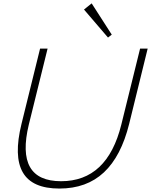

<svg xmlns="http://www.w3.org/2000/svg" viewBox="-20 -1095 885 1125"><path d="M800.8 -810.1H845.2L736.8 -369.1Q689.9 -179.7 588.9 -85Q487.8 9.8 328.1 9.8Q168.5 9.8 113.8 -84.7Q59.1 -179.2 106 -369.1L214.8 -810.1H258.8L148.9 -365.2Q68.4 -33.2 337.9 -33.2Q608.9 -33.2 690.9 -365.2ZM517.1 -1075.2 634.8 -892.1 612.8 -875 472.2 -1039.1Z"/></svg>

Font: Sinkin Sans 200 X Light Italic
Style: Regular
Weight: 200
Italic angle: -112°
Designer: Keith Bates
Foundry: K-Type
Version: Sinkin Sans (version 1.0)  by Keith Bates   •   © 2014   www